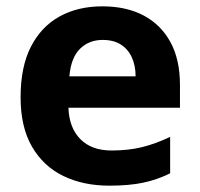

<svg xmlns="http://www.w3.org/2000/svg" viewBox="-20 -576 631 606"><path d="M303 -556Q379 -556 433.5 -527Q488 -498 518 -443Q548 -388 548 -308V-236H196Q198 -173 233.5 -137Q269 -101 332 -101Q385 -101 428 -111.5Q471 -122 517 -144V-29Q477 -9 432.5 0.5Q388 10 325 10Q243 10 180 -20.5Q117 -51 81 -113Q45 -175 45 -269Q45 -365 77.5 -428.5Q110 -492 168 -524Q226 -556 303 -556ZM304 -450Q261 -450 232.5 -422Q204 -394 199 -335H408Q408 -368 396.5 -394Q385 -420 362 -435Q339 -450 304 -450Z"/></svg>

Font: Noto Sans Hebrew
Style: Bold
Weight: 700
Designer: Monotype Design Team
Foundry: Monotype Imaging Inc.
Version: Version 2.003